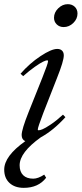

<svg xmlns="http://www.w3.org/2000/svg" viewBox="-57 -675 395 930"><path d="M251.5 -543.9Q231 -543.9 217.8 -556.9Q204.6 -569.8 204.6 -588.9Q204.6 -614.7 225.1 -634.8Q245.6 -654.8 271 -654.8Q292 -654.8 305.2 -642.1Q318.4 -629.4 318.4 -609.4Q318.4 -583.5 298.1 -563.7Q277.8 -543.9 251.5 -543.9ZM58.1 234.9Q14.6 234.9 -11 211.2Q-36.6 187.5 -36.6 146.5Q-36.6 81.1 65.4 8.8Q47.9 1 47.9 -21Q47.9 -47.4 81.1 -130.9L148.4 -299.3Q175.8 -367.7 175.8 -378.9Q175.8 -382.8 171.4 -382.8Q165.5 -382.8 151.6 -376.2Q137.7 -369.6 111.3 -351.1Q85 -332.5 55.2 -306.2L42.5 -317.9Q86.4 -368.2 139.2 -403.1Q191.9 -438 220.2 -438Q235.4 -438 243.7 -429.7Q252 -421.4 252 -406.7Q252 -379.4 219.2 -297.4L152.8 -127.9Q126 -57.6 126 -47.9Q126 -43.9 129.9 -43.9Q136.7 -43.9 149.4 -49.1Q162.1 -54.2 189.5 -72.5Q216.8 -90.8 248 -119.6L259.8 -107.4Q202.1 -43.5 140.6 -9.8Q38.1 63.5 38.1 125.5Q38.1 156.7 55.2 173.6Q72.3 190.4 104 190.4Q127.4 190.4 157.2 170.9L166.5 186Q128.9 234.9 58.1 234.9Z"/></svg>

Font: Elstob 14pt
Style: Italic
Weight: 400
Italic angle: -20°
Designer: Peter S. Baker
Version: Version 1.015